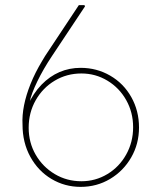

<svg xmlns="http://www.w3.org/2000/svg" viewBox="-20 -720 645 750"><path d="M68 -233Q66 -269 74 -309Q82 -349 99.5 -392.5Q117 -436 144 -481L156 -501L288 -700H310L312 -695L183 -501Q149 -450 126 -402.5Q103 -355 96 -323Q95 -317 94 -312.5Q93 -308 93 -303L87 -306Q110 -356 142 -389Q174 -422 212.5 -438.5Q251 -455 295 -455Q358 -455 410.5 -424.5Q463 -394 493 -340.5Q523 -287 523 -222Q523 -158 492.5 -105Q462 -52 410 -21Q358 10 295 10Q233 10 181 -21Q129 -52 98.5 -107.5Q68 -163 68 -233ZM500 -223Q500 -281 473 -329Q446 -377 399.5 -405Q353 -433 298 -433Q241 -433 194 -405Q147 -377 119.5 -328.5Q92 -280 92 -221Q92 -163 119.5 -115.5Q147 -68 194 -40Q241 -12 298 -12Q353 -12 399.5 -40Q446 -68 473 -116.5Q500 -165 500 -223Z"/></svg>

Font: Easer Grotesk Variable
Style: Regular
Weight: 400
Designer: Boardeaser, Bonnie Shaver-Troup, Thomas Jockin
Foundry: Lexend
Version: Version 1.001;Glyphs 3.1.2 (3151)